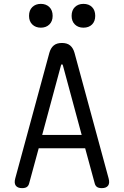

<svg xmlns="http://www.w3.org/2000/svg" viewBox="-20 -962 640 992"><path d="M198 -265H402L305 -624Q303 -630 300 -630Q297 -630 295 -624ZM469 -16 420 -196H180L131 -16Q128 -3 119.5 3.5Q111 10 94 10Q71 10 61.5 -3Q52 -16 59 -41L235 -689Q242 -714 257.5 -727Q273 -740 300 -740Q327 -740 342.5 -727Q358 -714 365 -689L541 -41Q548 -16 538.5 -3Q529 10 506 10Q489 10 480.5 3.5Q472 -3 469 -16ZM411 -819Q384 -819 367 -835.5Q350 -852 350 -880Q350 -909 367 -925.5Q384 -942 411 -942Q439 -942 455.5 -925.5Q472 -909 472 -880Q472 -852 455.5 -835.5Q439 -819 411 -819ZM191 -819Q164 -819 147 -835.5Q130 -852 130 -880Q130 -909 147 -925.5Q164 -942 191 -942Q218 -942 235 -925.5Q252 -909 252 -880Q252 -852 235 -835.5Q218 -819 191 -819Z"/></svg>

Font: Maple Mono NL Light
Style: Regular
Weight: 300
Monospace: yes
Designer: subframe7536
Version: Version 7.000